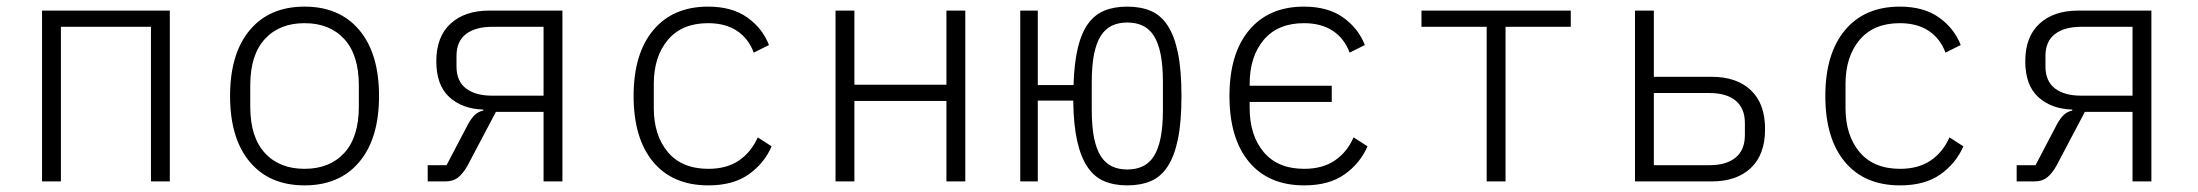

<svg xmlns="http://www.w3.org/2000/svg" viewBox="-20 -548 6640 580"><path d="M107 -516H493V0H436V-467H164V0H107Z M900 12Q794 12 734.5 -59Q675 -130 675 -258Q675 -386 734.5 -457Q794 -528 900 -528Q1006 -528 1065.5 -457Q1125 -386 1125 -258Q1125 -130 1065.5 -59Q1006 12 900 12ZM900 -38Q976 -38 1020 -86Q1064 -134 1064 -226V-290Q1064 -382 1020 -430Q976 -478 900 -478Q824 -478 780 -430Q736 -382 736 -290V-226Q736 -134 780 -86Q824 -38 900 -38Z M1272 -49H1329L1394 -173Q1404 -191 1414.5 -201Q1425 -211 1440 -214V-217Q1376 -219 1337 -255Q1298 -291 1298 -363Q1298 -437 1341 -476.5Q1384 -516 1458 -516H1679V0H1622V-210H1478L1392 -47Q1379 -24 1364 -12Q1349 0 1326 0H1272ZM1622 -467H1467Q1416 -467 1387.5 -445Q1359 -423 1359 -379V-347Q1359 -303 1387.5 -281Q1416 -259 1467 -259H1622Z M2120 12Q2012 12 1953 -59Q1894 -130 1894 -258Q1894 -386 1953.5 -457Q2013 -528 2119 -528Q2191 -528 2237 -495.5Q2283 -463 2303 -412L2257 -389Q2241 -432 2206 -455Q2171 -478 2119 -478Q2040 -478 1997.5 -427.5Q1955 -377 1955 -294V-222Q1955 -139 1997.5 -88.5Q2040 -38 2120 -38Q2175 -38 2212 -63Q2249 -88 2269 -133L2311 -106Q2289 -55 2242 -21.5Q2195 12 2120 12Z M2504 -516H2561V-292H2839V-516H2896V0H2839V-243H2561V0H2504Z M3385 12Q3346 12 3316 -0.5Q3286 -13 3265.5 -43Q3245 -73 3234 -122Q3223 -171 3222 -244H3115V0H3062V-516H3115V-291H3223Q3225 -358 3236 -403.5Q3247 -449 3267 -476.5Q3287 -504 3316.5 -516Q3346 -528 3385 -528Q3426 -528 3456.5 -515Q3487 -502 3507.5 -470.5Q3528 -439 3538.5 -387.5Q3549 -336 3549 -258Q3549 -180 3538.5 -128.5Q3528 -77 3507.5 -45.5Q3487 -14 3456.5 -1Q3426 12 3385 12ZM3385 -36Q3412 -36 3432 -45.5Q3452 -55 3465.5 -76Q3479 -97 3486 -131.5Q3493 -166 3493 -217V-299Q3493 -350 3486 -384.5Q3479 -419 3465.5 -440Q3452 -461 3432 -470.5Q3412 -480 3385 -480Q3359 -480 3339 -470.5Q3319 -461 3305.5 -440Q3292 -419 3285 -384.5Q3278 -350 3278 -299V-217Q3278 -166 3285 -131.5Q3292 -97 3305.5 -76Q3319 -55 3339 -45.5Q3359 -36 3385 -36Z M3920 12Q3812 12 3753 -59Q3694 -130 3694 -258Q3694 -386 3753.5 -457Q3813 -528 3919 -528Q3991 -528 4037 -495.5Q4083 -463 4103 -412L4057 -389Q4041 -432 4006 -455Q3971 -478 3919 -478Q3840 -478 3797.5 -427.5Q3755 -377 3755 -294V-289H4003V-240H3755V-222Q3755 -139 3797.5 -88.5Q3840 -38 3920 -38Q3975 -38 4012 -63Q4049 -88 4069 -133L4111 -106Q4089 -55 4042 -21.5Q3995 12 3920 12Z M4471 -467H4274V-516H4725V-467H4528V0H4471Z M4919 -516H4976V-316H5151Q5226 -316 5269 -275.5Q5312 -235 5312 -158Q5312 -81 5269 -40.5Q5226 0 5151 0H4919ZM5144 -49Q5195 -49 5223 -72Q5251 -95 5251 -140V-176Q5251 -221 5223 -244Q5195 -267 5144 -267H4976V-49Z M5720 12Q5612 12 5553 -59Q5494 -130 5494 -258Q5494 -386 5553.5 -457Q5613 -528 5719 -528Q5791 -528 5837 -495.5Q5883 -463 5903 -412L5857 -389Q5841 -432 5806 -455Q5771 -478 5719 -478Q5640 -478 5597.5 -427.5Q5555 -377 5555 -294V-222Q5555 -139 5597.5 -88.5Q5640 -38 5720 -38Q5775 -38 5812 -63Q5849 -88 5869 -133L5911 -106Q5889 -55 5842 -21.5Q5795 12 5720 12Z M6072 -49H6129L6194 -173Q6204 -191 6214.5 -201Q6225 -211 6240 -214V-217Q6176 -219 6137 -255Q6098 -291 6098 -363Q6098 -437 6141 -476.5Q6184 -516 6258 -516H6479V0H6422V-210H6278L6192 -47Q6179 -24 6164 -12Q6149 0 6126 0H6072ZM6422 -467H6267Q6216 -467 6187.5 -445Q6159 -423 6159 -379V-347Q6159 -303 6187.5 -281Q6216 -259 6267 -259H6422Z"/></svg>

Font: IBM Plex Mono Light
Style: Regular
Weight: 300
Monospace: yes
Designer: Mike Abbink, Paul van der Laan, Pieter van Rosmalen
Foundry: Bold Monday
Version: Version 2.3